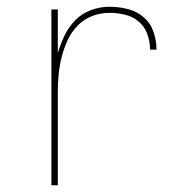

<svg xmlns="http://www.w3.org/2000/svg" viewBox="-20 -548 540 568"><path d="M132 0V-520H151V-391Q159 -418 171 -443Q183 -468 202.5 -488Q222 -508 249 -518Q276 -528 303 -528Q330 -528 357 -521.5Q384 -515 404.5 -497.5Q425 -480 434 -454Q443 -428 443 -401H424Q424 -424 416 -446.5Q408 -469 390.5 -484Q373 -499 350 -504.5Q327 -510 303 -510Q277 -510 252.5 -500.5Q228 -491 209.5 -472Q191 -453 180 -429Q169 -405 162.5 -379.5Q156 -354 153.5 -328Q151 -302 151 -276V0Z"/></svg>

Font: Iosevka SS18 Thin
Style: Regular
Weight: 100
Monospace: yes
Designer: Belleve Invis
Foundry: Belleve Invis
Version: Version 25.1.1; ttfautohint (v1.8.4)